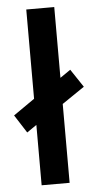

<svg xmlns="http://www.w3.org/2000/svg" viewBox="-69 -794 418 827"><g transform="rotate(-5 140.0 -380.0)"><path d="M77 0V-261L35 -232L-15 -310L77 -374V-760H198V-454L243 -485L295 -407L198 -341V0Z"/></g></svg>

Font: Noto Sans SemiCondensed SemiBold
Style: Regular
Weight: 600
Width: 4
Designer: Monotype Design Team
Foundry: Monotype Imaging Inc.
Version: Version 2.013; ttfautohint (v1.8.4.7-5d5b)